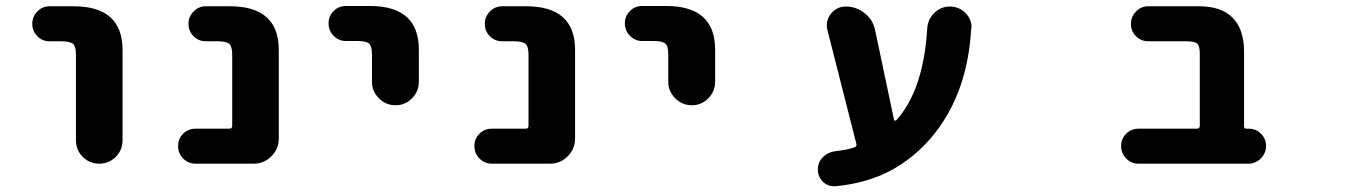

<svg xmlns="http://www.w3.org/2000/svg" viewBox="-20 -570 4540 648"><path d="M236.3 -96.7V-384.8Q236.3 -413.1 226.6 -421.9Q215.8 -430.7 185.5 -430.7H147.5Q123 -430.7 106 -447.8Q88.9 -464.8 88.9 -489.3Q88.9 -513.7 106 -531.2Q123 -548.8 147.5 -548.8H228.5Q393.6 -548.8 393.6 -401.4V-96.7Q393.6 -63.5 370.6 -40.5Q347.7 -17.6 314.9 -17.6Q282.2 -17.6 259.3 -40.5Q236.3 -63.5 236.3 -96.7Z M639.6 -17.6Q615.2 -17.6 598.1 -35.2Q581.1 -52.7 581.1 -77.1Q581.1 -101.6 598.1 -118.7Q615.2 -135.7 639.6 -135.7H753.9Q763.7 -135.7 763.7 -145.5V-384.8Q763.7 -413.1 753.9 -421.9Q743.2 -430.7 712.9 -430.7H674.8Q650.4 -430.7 633.3 -447.8Q616.2 -464.8 616.2 -489.3Q616.2 -513.7 633.3 -531.2Q650.4 -548.8 674.8 -548.8H755.9Q920.9 -548.8 920.9 -401.4V-102.5Q920.9 -67.4 896 -42.5Q871.1 -17.6 835.9 -17.6Z M1235.4 -293.9V-385.7Q1235.4 -414.1 1225.6 -422.9Q1215.8 -431.6 1185.5 -431.6H1147.5Q1123 -431.6 1106 -449.2Q1088.9 -466.8 1088.9 -491.2Q1088.9 -515.6 1106 -532.7Q1123 -549.8 1147.5 -549.8H1228.5Q1393.6 -549.8 1393.6 -402.3V-293.9Q1393.6 -261.7 1370.6 -238.3Q1347.7 -214.8 1314.9 -214.8Q1282.2 -214.8 1258.8 -238.3Q1235.4 -261.7 1235.4 -293.9Z M1639.6 -17.6Q1615.2 -17.6 1598.1 -35.2Q1581.1 -52.7 1581.1 -77.1Q1581.1 -101.6 1598.1 -118.7Q1615.2 -135.7 1639.6 -135.7H1753.9Q1763.7 -135.7 1763.7 -145.5V-384.8Q1763.7 -413.1 1753.9 -421.9Q1743.2 -430.7 1712.9 -430.7H1674.8Q1650.4 -430.7 1633.3 -447.8Q1616.2 -464.8 1616.2 -489.3Q1616.2 -513.7 1633.3 -531.2Q1650.4 -548.8 1674.8 -548.8H1755.9Q1920.9 -548.8 1920.9 -401.4V-102.5Q1920.9 -67.4 1896 -42.5Q1871.1 -17.6 1835.9 -17.6Z M2235.4 -293.9V-385.7Q2235.4 -414.1 2225.6 -422.9Q2215.8 -431.6 2185.5 -431.6H2147.5Q2123 -431.6 2106 -449.2Q2088.9 -466.8 2088.9 -491.2Q2088.9 -515.6 2106 -532.7Q2123 -549.8 2147.5 -549.8H2228.5Q2393.6 -549.8 2393.6 -402.3V-293.9Q2393.6 -261.7 2370.6 -238.3Q2347.7 -214.8 2314.9 -214.8Q2282.2 -214.8 2258.8 -238.3Q2235.4 -261.7 2235.4 -293.9Z M2798.8 58.6Q2796.9 58.6 2793.9 58.6Q2773.4 58.6 2757.8 43.9Q2740.2 26.4 2740.2 2Q2740.2 -22.5 2757.3 -39.6Q2774.4 -56.6 2798.8 -59.6Q2835 -63.5 2863.3 -72.3Q2873 -76.2 2870.1 -85L2772.5 -468.8Q2770.5 -476.6 2770.5 -485.4Q2770.5 -505.9 2784.2 -523.4Q2803.7 -547.9 2835 -547.9Q2870.1 -547.9 2898.4 -525.4Q2926.8 -502.9 2933.6 -467.8L2997.1 -167Q2997.1 -164.1 3000 -163.1Q3002.9 -162.1 3004.9 -164.1Q3096.7 -265.6 3109.4 -473.6Q3111.3 -504.9 3133.3 -526.4Q3155.3 -547.9 3185.5 -547.9Q3216.8 -547.9 3238.3 -526.4Q3258.8 -505.9 3258.8 -478.5Q3258.8 -475.6 3257.8 -473.6Q3252 -374 3225.6 -292Q3189.5 -181.6 3119.1 -101.1Q3048.8 -20.5 2955.1 20.5Q2883.8 50.8 2798.8 58.6Z M3822.3 -17.6Q3797.9 -17.6 3780.8 -35.2Q3763.7 -52.7 3763.7 -77.1Q3763.7 -101.6 3780.8 -118.7Q3797.9 -135.7 3822.3 -135.7H4019.5Q4029.3 -135.7 4029.3 -145.5V-388.7Q4029.3 -416 4020.5 -422.9Q4011.7 -430.7 3983.4 -430.7H3855.5Q3831.1 -430.7 3814 -447.8Q3796.9 -464.8 3796.9 -489.3Q3796.9 -513.7 3814 -531.2Q3831.1 -548.8 3855.5 -548.8H4027.3Q4101.6 -548.8 4139.6 -510.7Q4177.7 -472.7 4178.7 -398.4V-143.6Q4178.7 -135.7 4186.5 -135.7H4194.3Q4218.8 -135.7 4235.8 -118.7Q4252.9 -101.6 4252.9 -77.1Q4252.9 -64.5 4248 -53.7Q4243.2 -43 4235.4 -35.2Q4227.5 -27.3 4216.8 -22.5Q4206.1 -17.6 4194.3 -17.6Z"/></svg>

Font: Rounded-X Mgen+ 1m bold
Style: Bold
Weight: 700
Designer: [Source Han Sans]
Ryoko NISHIZUKA  (kana & ideographs); Paul D. Hunt (Latin, Greek & Cyrillic); Wenlong ZHANG  (bopomofo
Version: Version 1.059.20150602